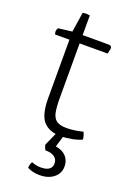

<svg xmlns="http://www.w3.org/2000/svg" viewBox="-158 -666 665 955"><g transform="rotate(20 175.0 -189.0)"><path d="M91 -148V-456H15Q12 -464 12 -470Q12 -480 18 -490L91 -499L107 -604Q115 -606 126 -606Q133 -606 145 -604V-500H283Q299 -500 299 -486Q299 -480 295 -465L293 -456H145V-168Q145 -121 150.5 -92.5Q156 -64 173.5 -51Q191 -38 228 -38Q246 -38 268.5 -41Q291 -44 313 -50Q322 -34 324 -12Q303 -2 273 4Q243 10 213 10Q154 10 122.5 -24Q91 -58 91 -148ZM157 75 195 -10H232L209 66Q244 71 264 92Q284 113 284 145Q284 182 255.5 205Q227 228 180 228Q145 228 116 213Q116 195 125 180Q148 190 173 190Q232 190 232 148Q232 126 215 114Q198 102 167 102Q159 89 157 75Z"/></g></svg>

Font: Scope One
Style: Regular
Weight: 400
Designer: Dalton Maag Ltd
Foundry: Dalton Maag Ltd
Version: Version 1.002; ttfautohint (v1.4.1) -l 11 -r 50 -G 50 -x 14 